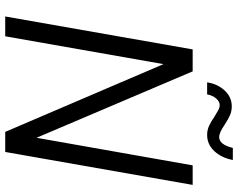

<svg xmlns="http://www.w3.org/2000/svg" viewBox="-106 -784 890 717"><g transform="rotate(90 338.5 -425.0)"><path d="M670 -700 547 0H472L219 -591L115 0H41L164 -700H246L494 -117L597 -700ZM377 -846Q395 -846 410.5 -839Q426 -832 446 -819Q475 -799 491 -799Q505 -799 515 -811Q525 -823 532 -850H577Q569 -808 544 -781Q519 -754 483 -754Q465 -754 449 -761.5Q433 -769 414 -782Q403 -789 392 -795Q381 -801 372 -801Q359 -801 347.5 -788Q336 -775 332 -754H287Q293 -793 317.5 -819.5Q342 -846 377 -846Z"/></g></svg>

Font: Sarabun Light
Style: Italic
Weight: 300
Italic angle: -10°
Designer: Suppakit Chalermlarp | Katatrad Co.,Ltd.
Foundry: Cadson Demak Co.,Ltd.
Version: Version 1.000; ttfautohint (v1.6)